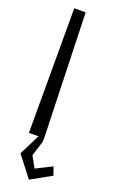

<svg xmlns="http://www.w3.org/2000/svg" viewBox="-175 -750 597 999"><g transform="rotate(20 123.0 -250.5)"><path d="M134 -20H133V0L107 83L141 145L230 100L246 146L133 209L45 95L103 -20H50V-710H113Z"/></g></svg>

Font: Bahiana
Style: Regular
Weight: 400
Designer: Pablo Cosgaya & Dani Raskovsky
Foundry: Pablo Cosgaya & Dani Raskovsky
Version: Version 1.005